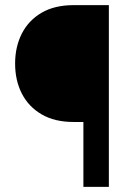

<svg xmlns="http://www.w3.org/2000/svg" viewBox="-20 -731 519 751"><path d="M306.2 0V-253.9H267.6Q193.8 -253.9 142.8 -283.7Q91.8 -313.5 65.4 -365Q39.1 -416.5 39.1 -482.4Q39.1 -547.9 65.4 -599.6Q91.8 -651.4 142.8 -681.2Q193.8 -710.9 267.6 -710.9H405.8V0Z"/></svg>

Font: Robert Sans
Style: Bold
Weight: 700
Designer: Christian Robertson (extended by Adam Twardoch)
Foundry: Google
Version: Version 12.135;April 2, 2019;FontCreator 11.5.0.2425 64-bit;